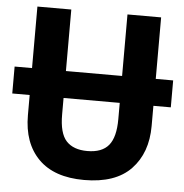

<svg xmlns="http://www.w3.org/2000/svg" viewBox="-52 -764 789 824"><g transform="rotate(5 342.5 -352.0)"><path d="M1 -333V-449H76V-714H222V-449H464V-714H609V-449H684V-333H609V-246Q609 -130 542 -60Q475 10 340 10Q211 10 143.5 -58Q76 -126 76 -246V-333ZM222 -262Q222 -181 252.5 -148Q283 -115 343 -115Q406 -115 435 -150Q464 -185 464 -263V-333H222Z"/></g></svg>

Font: Noto Sans SemiCondensed
Style: Bold
Weight: 700
Width: 4
Designer: Monotype Design Team
Foundry: Monotype Imaging Inc.
Version: Version 2.013; ttfautohint (v1.8.4.7-5d5b)